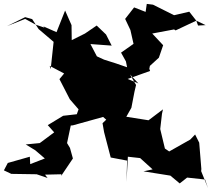

<svg xmlns="http://www.w3.org/2000/svg" viewBox="-66 -885 1087 985"><path d="M905 -825 827 -807 719 -861 687 -865 681 -824 622 -847 576 -788 603 -731 619 -660 555 -615 580 -570 586 -540 528 -560 468 -579 431 -596 398 -659 507 -651 478 -708 430 -754 370 -713 302 -679 301 -756 268 -831 224 -720 156 -750 163 -743 118 -758 63 -788 -30 -751 63 -797 99 -787 132 -736 220 -661 222 -658 303 -664 209 -670 194 -530 189 -547 263 -508 239 -479 292 -376 337 -324 328 -299 258 -291 179 -243 212 -206 138 -151 66 -144 115 -114 164 -72 89 -43 87 -81 -26 -49 -46 -11 -8 7 122 9 178 28 165 11 249 9 248 17 308 -72 293 -126 278 -151 297 -241 308 -242 463 -285 479 -271 460 -253 468 -207 502 -77 586 -61 583 49 590 -81 653 -74 717 -16 670 -6 808 16 856 56 894 26 986 36 1001 80 966 -7 967 -18 956 -153 935 -195 910 -169 802 -108 780 -123 756 -223 765 -301 770 -324 696 -268 582 -286 608 -332 624 -415 632 -449 601 -503 644 -457 589 -480 704 -521 700 -532 703 -547 749 -589 771 -653 715 -713 827 -734 835 -729 941 -779 989 -756 950 -754 941 -779Z"/></svg>

Font: Hussar Lance
Style: Regular
Weight: 700
Foundry: Cannot Into Space Fonts, PlusOne Fonts
Version: Version 2.27